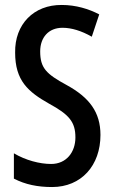

<svg xmlns="http://www.w3.org/2000/svg" viewBox="-20 -744 460 774"><path d="M385 -200C385 -292 340 -351 249 -401C166 -446 142 -470 142 -537C142 -592 175 -632 232 -632C268 -632 308 -620 350 -596L380 -686C338 -708 286 -724 229 -724C116 -725 39 -646 41 -532C41 -419 93 -374 178 -326C259 -282 284 -252 284 -190C284 -131 248 -83 186 -83C140 -83 83 -98 36 -126V-24C82 0 132 10 190 10C308 10 385 -77 385 -200Z"/></svg>

Font: Noto Sans Khmer ExtraCondensed Medium
Style: Regular
Weight: 500
Width: 2
Designer: Danh Hong and the Monotype Design Team
Foundry: Monotype Imaging Inc.
Version: Version 2.004